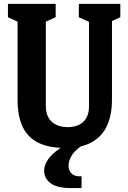

<svg xmlns="http://www.w3.org/2000/svg" viewBox="-20 -750 660 988"><path d="M70.4 -237.4V-673.3L103.2 -623.4L20.9 -661.5V-730H266.5V-661.5L183 -623.4L215.8 -674.6V-203.2Q215.8 -168.1 230 -144Q244.2 -119.8 269.6 -107.8Q295 -95.7 328.8 -95.8Q362.6 -95.8 387 -107.9Q411.5 -119.9 424.8 -144Q438 -168.1 438 -203.2V-674.6L469.1 -623.4L385.6 -661.5V-730H599.1V-661.5L516.8 -623.4L556.2 -679.2V-237.4Q556.2 -158.2 530.4 -102.5Q504.5 -46.9 451.4 -17.7Q398.3 11.5 317.9 11.5Q233.3 11.5 178.7 -14.8Q124.1 -41.1 97.2 -96.1Q70.4 -151.1 70.4 -237.4ZM207.2 129.8Q207.2 88.3 244.9 49.4Q282.6 10.4 346.8 -18.5L399.6 0Q362.4 26.8 347.5 52.8Q332.7 78.8 332.7 101.9Q332.7 126.6 347.4 141.8Q362.2 156.9 385.1 156.9H399.6V217.9H349.2Q272.1 217.9 239.6 192.3Q207.2 166.7 207.2 129.8Z"/></svg>

Font: Monaspace Xenon Var
Style: Regular
Weight: 400
Designer: Riley Cran and the Lettermatic Team
Version: Version 1.000 (Monaspace Xenon Var)